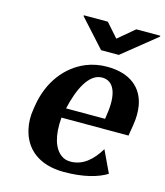

<svg xmlns="http://www.w3.org/2000/svg" viewBox="-113 -836 803 932"><g transform="rotate(15 288.5 -370.0)"><path d="M74 -246C68 -211 69 -177 76 -146C96 -54 168 10 295 10C393 10 464 -10 509 -38L457 -148C420 -86 373 -47 314 -47C295 -47 280 -51 267 -61C228 -88 208 -151 216 -242H553L562 -298C568 -334 568 -366 563 -396C548 -480 485 -538 367 -538C329 -538 294 -531 262 -518C168 -479 97 -390 77 -265ZM192 -746 317 -608H406L576 -745L577 -750H456L374 -681L313 -750H193ZM226 -291C249 -393 291 -481 357 -481C418 -481 442 -417 425 -312L422 -291Z"/></g></svg>

Font: Aerodynamic
Style: Obl
Weight: 500
Designer: Google
Version: Version 2.000980; 2014